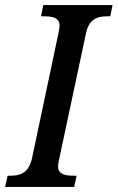

<svg xmlns="http://www.w3.org/2000/svg" viewBox="-39 -734 462 754"><path d="M-19 0H252L262 -44H251C215 -44 189 -50 189 -81C189 -89 192 -104 195 -117L298 -600C310 -661 344 -670 383 -670H394L403 -714H131L122 -670H133C169 -670 195 -664 195 -633C195 -626 193 -615 190 -601L87 -114C74 -53 39 -44 2 -44H-9Z"/></svg>

Font: Noto Serif Condensed Medium
Style: Italic
Weight: 500
Width: 3
Italic angle: -12°
Designer: Monotype Design Team
Foundry: Monotype Imaging Inc.
Version: Version 2.013